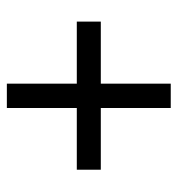

<svg xmlns="http://www.w3.org/2000/svg" viewBox="1 -633 518 560"><g transform="rotate(90 260.0 -353.0)"><path d="M295 -388H475V-318H295V-114H224V-318H43V-388H224V-592H295Z"/></g></svg>

Font: Noto Sans Hebrew SemiCondensed
Style: Regular
Weight: 400
Width: 4
Designer: Monotype Design Team
Foundry: Monotype Imaging Inc.
Version: Version 2.004; ttfautohint (v1.8.4.7-5d5b)